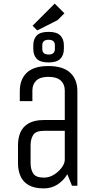

<svg xmlns="http://www.w3.org/2000/svg" viewBox="-20 -1032 540 1067"><path d="M380 0 354 -64Q334 -29 300 -7Q266 15 224 15Q171 15 139 -3.5Q107 -22 93.5 -54Q80 -86 80 -125V-225Q80 -265 93.5 -296.5Q107 -328 139 -346.5Q171 -365 224 -365H340V-529Q340 -564 317.5 -584.5Q295 -605 249 -605Q204 -605 182 -584.5Q160 -564 160 -529V-470H90V-525Q90 -591 129 -628Q168 -665 249 -665Q330 -665 370 -628Q410 -591 410 -525V0ZM340 -305H224Q179 -305 164.5 -282Q150 -259 150 -225V-125Q150 -91 164.5 -68Q179 -45 224 -45Q254 -45 279.5 -61Q305 -77 322 -99.5Q339 -122 340 -142ZM335 -760Q335 -725 315 -705Q295 -685 250 -685Q204 -685 184.5 -705Q165 -725 165 -760V-780Q165 -815 184.5 -835Q204 -855 250 -855Q295 -855 315 -835Q335 -815 335 -780ZM215 -760Q215 -729 250 -729Q285 -729 285 -760V-780Q285 -811 250 -811Q215 -811 215 -780ZM300 -920 187 -863 161 -889 284 -1012 338 -958Z"/></svg>

Font: Unica One
Style: Regular
Weight: 400
Designer: Eduardo Rodriguez Tunni
Foundry: Eduardo Rodriguez Tunni
Version: Version 2.000; ttfautohint (v1.8.4.7-5d5b);gftools[0.9.23]